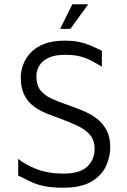

<svg xmlns="http://www.w3.org/2000/svg" viewBox="-20 -867 595 897"><path d="M274 10Q224 10 189 3Q154 -4 126 -17Q98 -30 65 -47V-125Q97 -98 151 -77Q205 -56 277 -56Q353 -56 387.5 -88.5Q422 -121 422 -171Q422 -213 399 -238.5Q376 -264 340 -280.5Q304 -297 264 -312Q230 -324 196.5 -337.5Q163 -351 136 -371.5Q109 -392 93 -424.5Q77 -457 77 -506Q77 -533 87.5 -563Q98 -593 121.5 -619Q145 -645 184.5 -661Q224 -677 281 -677Q320 -677 347.5 -671.5Q375 -666 400 -655.5Q425 -645 456 -630V-556Q430 -571 406.5 -583.5Q383 -596 354.5 -603.5Q326 -611 285 -611Q236 -611 206.5 -597Q177 -583 163.5 -560Q150 -537 150 -511Q150 -470 168.5 -446Q187 -422 220.5 -406.5Q254 -391 298 -376Q333 -364 368 -349.5Q403 -335 431.5 -313.5Q460 -292 477.5 -259.5Q495 -227 495 -179Q495 -134 475 -90.5Q455 -47 407 -18.5Q359 10 274 10ZM261 -732 318 -847H392L309 -732Z"/></svg>

Font: Maven Pro
Style: Regular
Weight: 400
Designer: Joe Prince
Foundry: Joe Prince
Version: Version 2.103